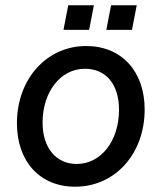

<svg xmlns="http://www.w3.org/2000/svg" viewBox="-20 -690 610 726"><path d="M264 16C415 16 527 -108 527 -276C527 -421 439 -516 306 -516C156 -516 44 -391 44 -224C44 -79 131 16 264 16ZM270 -70C192 -70 141 -131 141 -226C141 -343 209 -430 301 -430C381 -430 430 -371 430 -275C430 -157 362 -70 270 -70ZM382 -577H479L497 -670H400ZM220 -577H317L335 -670H238Z"/></svg>

Font: Uncut Sans Medium Italic
Style: Regular
Weight: 500
Italic angle: -11°
Designer: Kasper Nordkvist
Foundry: UNCUT.wtf
Version: Version 1.304;Glyphs 3.2 (3246)